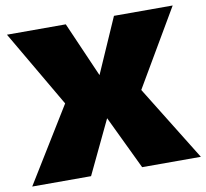

<svg xmlns="http://www.w3.org/2000/svg" viewBox="-76 -758 905 842"><g transform="rotate(-10 376.5 -337.5)"><path d="M1 0H263L376.5 -238L490.5 0H752L545.5 -334L745.5 -675H484L376.5 -430L269.5 -675H7.5L206.5 -334Z"/></g></svg>

Font: Anybody UltraCondensed Thin Black
Style: Regular
Weight: 900
Version: Version 1.111